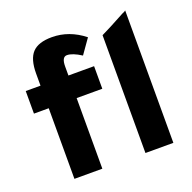

<svg xmlns="http://www.w3.org/2000/svg" viewBox="-116 -762 881 879"><g transform="rotate(-20 324.0 -322.5)"><path d="M29 -344V-454H101V-513Q101 -583 130 -614Q159 -645 225 -645Q309 -645 381 -588L331 -517Q289 -544 262 -544Q237 -544 237 -498V-454H362V-344H237V0H101V-344ZM583 -645V0H447V-574Q487 -593 566 -636L577 -641Z"/></g></svg>

Font: Tajawal ExtraBold
Style: Regular
Weight: 800
Designer: Boutros Fonts
Foundry: Created by Boutros International 2017
Version: Version 1.700